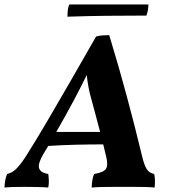

<svg xmlns="http://www.w3.org/2000/svg" viewBox="-52 -840 771 863"><path d="M-32 3Q-31 -14 -28.5 -29Q-26 -44 -20 -58Q-3 -62 11 -72.5Q25 -83 41.5 -104.5Q58 -126 81 -164Q119 -225 161.5 -297.5Q204 -370 257.5 -462.5Q311 -555 380 -676Q395 -680 409 -681Q423 -682 439 -682Q482 -541 518 -407Q554 -273 580 -165Q590 -120 598.5 -98.5Q607 -77 617 -69Q627 -61 641 -58Q647 -33 643 3Q625 1 599 0.5Q573 0 548 0Q523 0 507 0Q491 0 463.5 0Q436 0 408 0.5Q380 1 360 3Q361 -34 371 -58Q414 -65 424.5 -81.5Q435 -98 425 -137Q418 -166 412 -191Q353 -191 289 -189.5Q225 -188 165 -184Q154 -166 143 -148Q118 -105 123.5 -84.5Q129 -64 165 -58Q167 -44 167.5 -28.5Q168 -13 165 3Q145 1 113 0.5Q81 0 57 0Q31 0 9 0.5Q-13 1 -32 3ZM283 -395Q243 -320 201 -247H398Q388 -285 378 -322.5Q368 -360 358 -397Q344 -444 338 -503Q324 -474 310 -447Q296 -420 283 -395ZM251 -765Q251 -775 252.5 -792Q254 -809 260 -820H615Q615 -810 613 -796.5Q611 -783 606 -770Q516 -770 427.5 -769Q339 -768 251 -765Z"/></svg>

Font: Vollkorn
Style: Bold Italic
Weight: 700
Italic angle: -11°
Designer: Friedrich Althausen
Foundry: Friedrich Althausen
Version: Version 5.000; ttfautohint (v1.8.3)